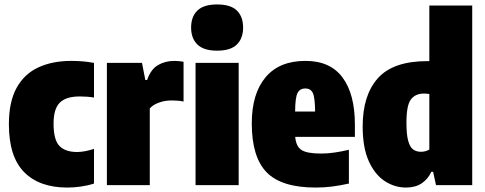

<svg xmlns="http://www.w3.org/2000/svg" viewBox="-20 -833 2184 864"><path d="M283 11Q157 11 88.5 -58.5Q20 -128 20 -274Q20 -375 54.8 -437.8Q89.5 -500.5 152.8 -529.8Q216 -559 301 -559Q355 -559 403 -550V-394Q388 -396.5 371.5 -397.8Q355 -399 339 -399Q277 -399 249 -371Q221 -343 221 -277Q221 -203.5 247.5 -176.2Q274 -149 327 -149Q359.5 -149 403 -163V-7Q375.5 2 344 6.5Q312.5 11 283 11Z M461 0V-550H619L634 -473H642Q658.5 -521 690.8 -540Q723 -559 765 -559Q775.5 -559 786.8 -557.8Q798 -556.5 806 -555V-376Q793.5 -379 778.8 -380Q764 -381 752 -381Q721.5 -381 694.5 -371Q667.5 -361 654 -345V0Z M860 0V-550H1054V0ZM957 -605Q896.5 -605 868.2 -632.8Q840 -660.5 840 -709Q840 -758 868.2 -785.5Q896.5 -813 957 -813Q1018 -813 1046 -785.5Q1074 -758 1074 -709Q1074 -660.5 1046 -632.8Q1018 -605 957 -605Z M1400 11Q1247 11 1180 -57.5Q1113 -126 1113 -278Q1113 -411 1174.8 -485Q1236.5 -559 1355 -559Q1466 -559 1521.5 -484.2Q1577 -409.5 1577 -272V-217H1308.5Q1312 -174.5 1336.5 -158.2Q1361 -142 1425 -142Q1456 -142 1487.2 -146.8Q1518.5 -151.5 1550 -159V-7Q1509.5 2 1474.2 6.5Q1439 11 1400 11ZM1354 -435Q1330 -435 1319.2 -415Q1308.5 -395 1308 -331H1398Q1397.5 -395 1387.5 -415Q1377.5 -435 1354 -435Z M1807 11Q1756 11 1711.5 -18Q1667 -47 1639.5 -107.8Q1612 -168.5 1612 -264Q1612 -405 1680.8 -481.5Q1749.5 -558 1904 -558H1912V-808H2105V0H1942L1929 -60H1921Q1906 -27 1877.5 -8Q1849 11 1807 11ZM1874 -150Q1895.5 -150 1912 -160V-410Q1906 -411 1899 -411.5Q1892 -412 1888 -412Q1849 -412 1829 -385.5Q1809 -359 1809 -281Q1809 -227 1817 -198.8Q1825 -170.5 1839.5 -160.2Q1854 -150 1874 -150Z"/></svg>

Font: Encode Sans Cnd Black
Style: Regular
Weight: 900
Width: 3
Designer: Multiple Designers
Foundry: Impallari Type
Version: Version 3.002; ttfautohint (v1.8.3) -l 8 -r 50 -G 200 -x 14 